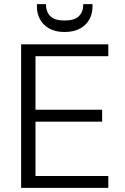

<svg xmlns="http://www.w3.org/2000/svg" viewBox="-20 -916 608 936"><path d="M83 0V-700H508V-642H153V-381H478V-323H153V-58H508V0ZM295 -760Q250 -760 220 -777Q190 -794 175 -822Q160 -850 160 -883V-896H204Q204 -858 225.5 -837Q247 -816 295 -816Q343 -816 364.5 -837Q386 -858 386 -896H431V-883Q431 -850 416 -822Q401 -794 370.5 -777Q340 -760 295 -760Z"/></svg>

Font: DM Sans 10pt Light
Style: Regular
Weight: 300
Version: Version 4.004;gftools[0.9.30]